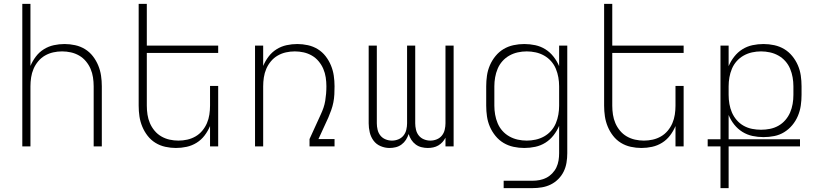

<svg xmlns="http://www.w3.org/2000/svg" viewBox="-20 -755 4240 990"><path d="M95 0V-735H137V-415Q148 -441 165 -463.5Q182 -486 206 -501Q230 -516 257.5 -522Q285 -528 313 -528Q340 -528 367.5 -522Q395 -516 418.5 -501.5Q442 -487 459 -465Q476 -443 486.5 -417.5Q497 -392 501 -365Q505 -338 505 -310V0H463V-310Q463 -333 459.5 -356Q456 -379 447 -400Q438 -421 423 -439Q408 -457 388 -468.5Q368 -480 345.5 -485Q323 -490 300 -490Q277 -490 254.5 -485Q232 -480 212 -468.5Q192 -457 177 -439Q162 -421 153 -400Q144 -379 140.5 -356Q137 -333 137 -310V0Z M887 8Q860 8 832.5 2Q805 -4 781.5 -18.5Q758 -33 741 -55Q724 -77 713.5 -102.5Q703 -128 699 -155Q695 -182 695 -210V-735H737V-520H1105V-482H737V-210Q737 -187 740.5 -164Q744 -141 753 -120Q762 -99 777 -81Q792 -63 812 -51.5Q832 -40 854.5 -35Q877 -30 900 -30Q923 -30 945.5 -35Q968 -40 988 -51.5Q1008 -63 1023 -81Q1038 -99 1047 -120Q1056 -141 1059.5 -164Q1063 -187 1063 -210V-312H1105V0H1063V-105Q1052 -79 1035 -56.5Q1018 -34 994 -19Q970 -4 942.5 2Q915 8 887 8Z M1295 0V-520H1337V-415Q1348 -441 1365 -463.5Q1382 -486 1406 -501Q1430 -516 1457.5 -522Q1485 -528 1513 -528Q1540 -528 1567.5 -522Q1595 -516 1618.5 -501.5Q1642 -487 1659 -465Q1676 -443 1686.5 -417.5Q1697 -392 1701 -365Q1705 -338 1705 -310Q1705 -289 1704 -268.5Q1703 -248 1699 -227.5Q1695 -207 1688 -187.5Q1681 -168 1673 -149L1622 -38H1705V0H1576V-38L1634 -165Q1642 -182 1648 -199.5Q1654 -217 1657 -235.5Q1660 -254 1661.5 -272.5Q1663 -291 1663 -310Q1663 -333 1659.5 -356Q1656 -379 1647 -400Q1638 -421 1623 -439Q1608 -457 1588 -468.5Q1568 -480 1545.5 -485Q1523 -490 1500 -490Q1477 -490 1454.5 -485Q1432 -480 1412 -468.5Q1392 -457 1377 -439Q1362 -421 1353 -400Q1344 -379 1340.5 -356Q1337 -333 1337 -310V0Z M1988 8Q1965 8 1942.5 -1.5Q1920 -11 1906 -30Q1892 -49 1886.5 -72.5Q1881 -96 1881 -119V-520H1923V-119Q1923 -103 1927 -86Q1931 -69 1941.5 -56Q1952 -43 1968 -36.5Q1984 -30 2001 -30Q2018 -30 2034 -36.5Q2050 -43 2060.5 -56Q2071 -69 2075 -86Q2079 -103 2079 -119V-520H2121V-119Q2121 -103 2125 -86Q2129 -69 2139.5 -56Q2150 -43 2166 -36.5Q2182 -30 2199 -30Q2216 -30 2232 -36.5Q2248 -43 2258.5 -56Q2269 -69 2273 -86Q2277 -103 2277 -119V-520H2319V0H2277V-45Q2271 -33 2261.5 -22.5Q2252 -12 2240 -5Q2228 2 2214 5Q2200 8 2186 8Q2170 8 2153.5 4Q2137 0 2123.5 -10Q2110 -20 2101 -34Q2092 -48 2087 -64Q2082 -48 2073 -34Q2064 -20 2050.5 -10Q2037 0 2021 4Q2005 8 1988 8Z M2725 215H2577V177H2725Q2744 177 2762.5 173.5Q2781 170 2797.5 161.5Q2814 153 2827.5 139Q2841 125 2849 108Q2857 91 2860 72.5Q2863 54 2863 35V-106Q2852 -80 2834 -57Q2816 -34 2792 -19Q2768 -4 2740 2Q2712 8 2683 8Q2655 8 2627.5 2Q2600 -4 2576.5 -18Q2553 -32 2535 -54Q2517 -76 2506 -101.5Q2495 -127 2491 -154.5Q2487 -182 2487 -210V-310Q2487 -338 2491 -365.5Q2495 -393 2506 -418.5Q2517 -444 2535 -466Q2553 -488 2576.5 -502Q2600 -516 2627.5 -522Q2655 -528 2683 -528Q2712 -528 2740 -522Q2768 -516 2792 -501Q2816 -486 2834 -463Q2852 -440 2863 -414V-520H2905V35Q2905 60 2901 84Q2897 108 2886.5 129.5Q2876 151 2858.5 168.5Q2841 186 2819.5 196.5Q2798 207 2774 211Q2750 215 2725 215ZM2696 -30Q2719 -30 2742 -35Q2765 -40 2785.5 -51.5Q2806 -63 2821.5 -80.5Q2837 -98 2846 -119.5Q2855 -141 2859 -164Q2863 -187 2863 -210V-310Q2863 -333 2859 -356Q2855 -379 2846 -400.5Q2837 -422 2821.5 -439.5Q2806 -457 2785.5 -468.5Q2765 -480 2742 -485Q2719 -490 2696 -490Q2673 -490 2650 -485Q2627 -480 2606.5 -468.5Q2586 -457 2570.5 -439.5Q2555 -422 2546 -400.5Q2537 -379 2533 -356Q2529 -333 2529 -310V-210Q2529 -187 2533 -164Q2537 -141 2546 -119.5Q2555 -98 2570.5 -80.5Q2586 -63 2606.5 -51.5Q2627 -40 2650 -35Q2673 -30 2696 -30Z M3287 8Q3260 8 3232.5 2Q3205 -4 3181.5 -18.5Q3158 -33 3141 -55Q3124 -77 3113.5 -102.5Q3103 -128 3099 -155Q3095 -182 3095 -210V-735H3137V-520H3505V-482H3137V-210Q3137 -187 3140.5 -164Q3144 -141 3153 -120Q3162 -99 3177 -81Q3192 -63 3212 -51.5Q3232 -40 3254.5 -35Q3277 -30 3300 -30Q3323 -30 3345.5 -35Q3368 -40 3388 -51.5Q3408 -63 3423 -81Q3438 -99 3447 -120Q3456 -141 3459.5 -164Q3463 -187 3463 -210V-312H3505V0H3463V-105Q3452 -79 3435 -56.5Q3418 -34 3394 -19Q3370 -4 3342.5 2Q3315 8 3287 8Z M3695 215V0H3629V-37H3695V-520H3737V-414Q3748 -440 3766 -463Q3784 -486 3808 -501Q3832 -516 3860 -522Q3888 -528 3917 -528Q3945 -528 3972.5 -522Q4000 -516 4023.5 -502Q4047 -488 4065 -466Q4083 -444 4094 -418.5Q4105 -393 4109 -365.5Q4113 -338 4113 -310V-266Q4113 -238 4109 -210.5Q4105 -183 4094 -157Q4083 -131 4065 -109.5Q4047 -88 4023.5 -73.5Q4000 -59 3972.5 -53.5Q3945 -48 3917 -48Q3888 -48 3860 -54Q3832 -60 3808 -75Q3784 -90 3766 -112.5Q3748 -135 3737 -162V-37H4105V0H3737V215ZM3904 -86Q3927 -86 3950 -90.5Q3973 -95 3993.5 -106.5Q4014 -118 4029.5 -136Q4045 -154 4054 -175Q4063 -196 4067 -219Q4071 -242 4071 -266V-310Q4071 -333 4067 -356Q4063 -379 4054 -400.5Q4045 -422 4029.5 -439.5Q4014 -457 3993.5 -468.5Q3973 -480 3950 -485Q3927 -490 3904 -490Q3881 -490 3858 -485Q3835 -480 3814.5 -468.5Q3794 -457 3778.5 -439.5Q3763 -422 3754 -400.5Q3745 -379 3741 -356Q3737 -333 3737 -310V-266Q3737 -242 3741 -219Q3745 -196 3754 -175Q3763 -154 3778.5 -136Q3794 -118 3814.5 -106.5Q3835 -95 3858 -90.5Q3881 -86 3904 -86Z"/></svg>

Font: Iosevka Extralight Extended
Style: Regular
Weight: 200
Width: 7
Monospace: yes
Designer: Belleve Invis
Foundry: Belleve Invis
Version: Version 32.5.0; ttfautohint (v1.8.4)